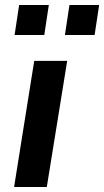

<svg xmlns="http://www.w3.org/2000/svg" viewBox="-20 -743 414 763"><path d="M36 0 116 -501H247L166 0ZM238 -604 256 -723H374L356 -604ZM38 -604 56 -723H174L156 -604Z"/></svg>

Font: Nunito Sans 7pt SemiCondensed
Style: Bold Italic
Weight: 700
Width: 4
Italic angle: -9°
Designer: Vernon Adams
Foundry: Vernon Adams
Version: Version 3.101;gftools[0.9.27]